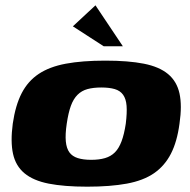

<svg xmlns="http://www.w3.org/2000/svg" viewBox="-20 -695 716 722"><path d="M308 7Q221 7 163 -4.5Q105 -16 72 -43.5Q39 -71 29 -116.5Q19 -162 28 -230Q38 -299 61.5 -344.5Q85 -390 125.5 -417Q166 -444 227.5 -455.5Q289 -467 376 -467Q463 -467 521 -455.5Q579 -444 612 -416.5Q645 -389 655 -343.5Q665 -298 655 -230Q646 -162 622.5 -116.5Q599 -71 559 -43.5Q519 -16 457 -4.5Q395 7 308 7ZM323 -94Q353 -94 375 -100.5Q397 -107 412 -122Q427 -137 437 -163.5Q447 -190 453 -230Q458 -271 456 -297Q454 -323 443 -338.5Q432 -354 411.5 -360Q391 -366 361 -366Q331 -366 309 -360Q287 -354 271.5 -338.5Q256 -323 246.5 -297Q237 -271 231 -230Q225 -190 227.5 -163.5Q230 -137 241 -122Q252 -107 272.5 -100.5Q293 -94 323 -94ZM370 -521 254 -596 339 -675 442 -521Z"/></svg>

Font: Genos ExtraBold
Style: Italic
Weight: 800
Italic angle: -8°
Version: Version 1.010